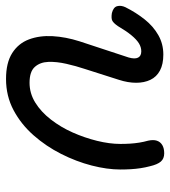

<svg xmlns="http://www.w3.org/2000/svg" viewBox="8 -576 578 653"><g transform="rotate(90 297.5 -250.0)"><path d="M240 19Q185 19 152 -2Q119 -23 105.5 -59Q92 -95 94.5 -139.5Q97 -184 112 -231L167 -398Q173 -419 167.5 -430Q162 -441 146 -441Q132 -441 119 -433Q106 -425 91.5 -407.5Q77 -390 60 -361Q51 -348 43 -343Q35 -338 16 -341Q-4 -346 -7.5 -359Q-11 -372 -4 -387Q14 -423 37.5 -452.5Q61 -482 91 -499Q121 -516 157 -516Q190 -516 211.5 -504.5Q233 -493 243 -472Q253 -451 253 -423.5Q253 -396 243 -365L206 -249Q196 -219 188.5 -186Q181 -153 182 -125Q183 -97 199 -79Q215 -61 253 -61Q289 -61 320.5 -80.5Q352 -100 378 -133.5Q404 -167 422 -207.5Q440 -248 450.5 -290.5Q461 -333 461 -370Q461 -387 460 -403Q459 -419 456.5 -434.5Q454 -450 450 -464Q446 -482 450 -494Q454 -506 465 -512.5Q476 -519 493 -519Q511 -519 521 -507.5Q531 -496 537 -470Q541 -455 543.5 -438.5Q546 -422 547 -405Q548 -388 548 -370Q548 -325 534.5 -272.5Q521 -220 495 -168.5Q469 -117 431.5 -74.5Q394 -32 346 -6.5Q298 19 240 19Z"/></g></svg>

Font: Playwrite BE VLG
Style: Regular
Weight: 400
Designer: Veronika Burian, José Scaglione
Foundry: TypeTogether
Version: Version 1.002